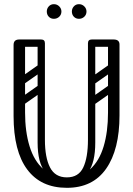

<svg xmlns="http://www.w3.org/2000/svg" viewBox="-20 -889 637 919"><path d="M300 10Q176 10 110.5 -77.5Q45 -165 45 -334V-674Q45 -700 72 -700Q100 -700 100 -676V-351Q100 -259 121.5 -189Q143 -119 187.5 -79.5Q232 -40 300 -40Q368 -40 411.5 -79Q455 -118 476 -188Q497 -258 497 -350V-674Q497 -700 524 -700Q552 -700 552 -676V-337Q552 -173 488 -81.5Q424 10 300 10ZM300 -40Q356 -40 378.5 -87.5Q401 -135 401 -220V-315H436V-207Q436 -110 402 -65.5Q368 -21 289 -21ZM300 -40 311 -21Q232 -21 196 -65.5Q160 -110 160 -207V-315H195V-220Q195 -135 219.5 -87.5Q244 -40 300 -40ZM56 -682Q56 -700 74 -700H177Q195 -700 195 -682Q195 -665 176 -665H73Q56 -665 56 -682ZM177 -554Q160 -554 160 -571V-681Q160 -698 177 -698Q195 -698 195 -682V-572Q195 -554 177 -554ZM542 -682Q542 -665 525 -665H420Q401 -665 401 -682Q401 -700 419 -700H524Q542 -700 542 -682ZM419 -554Q401 -554 401 -572V-682Q401 -698 419 -698Q436 -698 436 -681V-571Q436 -554 419 -554ZM189 -478Q194 -471 192.5 -464Q191 -457 186 -453L92 -387Q79 -378 69 -391Q58 -407 72 -416L166 -482Q179 -491 189 -478ZM189 -576Q194 -569 192.5 -562Q191 -555 186 -551L92 -485Q79 -476 69 -489Q58 -505 72 -514L166 -580Q179 -589 189 -576ZM82 -280Q64 -280 64 -298V-630Q64 -646 82 -646Q99 -646 99 -629V-297Q99 -280 82 -280ZM178 -280Q160 -280 160 -298V-630Q160 -646 178 -646Q195 -646 195 -629V-297Q195 -280 178 -280ZM526 -478Q531 -471 529.5 -464Q528 -457 523 -453L429 -387Q416 -378 406 -391Q395 -407 409 -416L503 -482Q516 -491 526 -478ZM526 -576Q531 -569 529.5 -562Q528 -555 523 -551L429 -485Q416 -476 406 -489Q395 -505 409 -514L503 -580Q516 -589 526 -576ZM419 -280Q401 -280 401 -298V-630Q401 -646 419 -646Q436 -646 436 -629V-297Q436 -280 419 -280ZM515 -280Q497 -280 497 -298V-630Q497 -646 515 -646Q532 -646 532 -629V-297Q532 -280 515 -280ZM358 -799Q343 -799 333.5 -809Q324 -819 324 -834Q324 -848 333.5 -858.5Q343 -869 358 -869Q373 -869 383.5 -858.5Q394 -848 394 -834Q394 -819 383.5 -809Q373 -799 358 -799ZM238 -799Q223 -799 213.5 -809Q204 -819 204 -834Q204 -848 213.5 -858.5Q223 -869 238 -869Q253 -869 263.5 -858.5Q274 -848 274 -834Q274 -819 263.5 -809Q253 -799 238 -799Z"/></svg>

Font: Agu Display Uzo
Style: Regular
Weight: 400
Designer: Oluwaseun Badejo
Version: Version 1.103